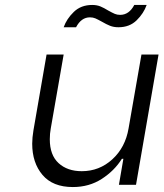

<svg xmlns="http://www.w3.org/2000/svg" viewBox="-20 -746 660 775"><path d="M529 0H460L478 -105H472Q442 -57 391 -24Q340 9 274 9Q193 9 151.5 -40Q110 -89 110 -166Q110 -190 115 -220L168 -526H237L185 -228Q181 -207 181 -184Q181 -120 216.5 -87.5Q252 -55 310 -55Q381 -55 433.5 -103Q486 -151 499 -228L551 -526H620ZM352 -726Q371 -726 385.5 -720Q400 -714 416 -704Q434 -694 443.5 -690Q453 -686 465 -686Q501 -686 522 -726H572Q560 -692 531.5 -664Q503 -636 458 -636Q439 -636 424 -642Q409 -648 392 -658Q374 -668 364.5 -672Q355 -676 343 -676Q308 -676 287 -636H237Q249 -670 278 -698Q307 -726 352 -726Z"/></svg>

Font: Be Vietnam Light
Style: Italic
Weight: 300
Italic angle: -9.222°
Designer: Gabriel Lam
Foundry: TypeRant
Version: Version 3.000